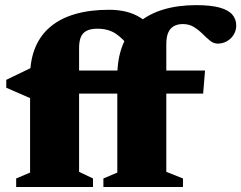

<svg xmlns="http://www.w3.org/2000/svg" viewBox="-20 -746 962 766"><path d="M351 0H44.5V-34L100 -57.5V-440.5Q100 -507 121 -557Q142 -607 182.2 -640.2Q222.5 -673.5 281 -690.2Q339.5 -707 414.5 -707Q452 -707 482.8 -699.5Q513.5 -692 539.5 -676Q565.5 -660 587 -633.5L495 -559Q471 -592 441.5 -611.8Q412 -631.5 368 -631.5Q342 -631.5 325.8 -623.2Q309.5 -615 302.5 -598Q295.5 -581 295.5 -554V-60.5L351 -34ZM790.5 -372.5H155L100 -354.5L5 -396V-427.5L108.5 -477.5L205.5 -464.5H798ZM643.5 -60.5 710 -34V0H392.5V-34L448 -57.5V-440.5Q448 -513.5 469.8 -567Q491.5 -620.5 532.5 -655.5Q573.5 -690.5 631.8 -708Q690 -725.5 762.5 -725.5Q821 -725.5 856 -715.8Q891 -706 906.8 -687.8Q922.5 -669.5 922.5 -644Q922.5 -624.5 912.5 -608Q902.5 -591.5 885.8 -581.8Q869 -572 848.5 -572Q832 -572 817.8 -583.8Q803.5 -595.5 788.2 -610.8Q773 -626 754 -638Q735 -650 709.5 -650Q687.5 -650 672.8 -641.2Q658 -632.5 650.8 -615Q643.5 -597.5 643.5 -570.5Z"/></svg>

Font: Newsreader ExtraBold
Style: Regular
Weight: 800
Designer: Hugues Gentile
Foundry: Production Type
Version: Version 1.003